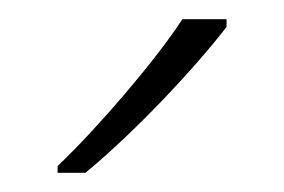

<svg xmlns="http://www.w3.org/2000/svg" viewBox="-20 -786 296 200"><path d="M216 -758V-766H170C142 -723 82 -653 40 -613V-606H69C120 -648 183 -715 216 -758Z"/></svg>

Font: Noto Sans Myanmar UI ExtraLight
Style: Regular
Weight: 200
Designer: Monotype Design Team
Foundry: Monotype Imaging Inc.
Version: Version 2.103